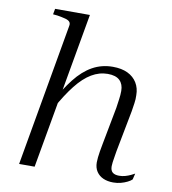

<svg xmlns="http://www.w3.org/2000/svg" viewBox="-84 -820 809 902"><g transform="rotate(10 320.5 -369.0)"><path d="M66 0H140L272 -747H106L101 -720L122 -718Q146 -714 161 -710Q176 -706 182 -698.5Q188 -691 185 -678ZM506 -138 544 -336Q547 -356 550 -375.5Q553 -395 552 -414Q552 -447 536.5 -472.5Q521 -498 492 -512Q463 -526 421 -526Q368 -526 324 -501.5Q280 -477 242 -428.5Q204 -380 166 -310L181 -288Q218 -355 253.5 -400Q289 -445 326 -467Q363 -489 403 -489Q442 -489 460.5 -471Q479 -453 479 -421Q479 -402 476 -381.5Q473 -361 470 -339L436 -160Q432 -140 429.5 -124Q427 -108 425.5 -95Q424 -82 424 -71Q424 -45 436 -27Q448 -9 468.5 0Q489 9 516 9Q535 9 552 4.5Q569 0 583 -7Q597 -14 604 -21L611 -50Q604 -46 592.5 -40.5Q581 -35 567 -31Q553 -27 538 -27Q517 -27 506.5 -36Q496 -45 496 -65Q496 -73 497.5 -84.5Q499 -96 501.5 -110Q504 -124 506 -138Z"/></g></svg>

Font: Roboto Serif 120pt Expanded Light
Style: Italic
Weight: 300
Width: 7
Italic angle: -10°
Designer: Greg Gazdowicz
Foundry: Commercial Type
Version: Version 1.008